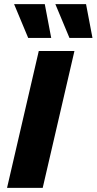

<svg xmlns="http://www.w3.org/2000/svg" viewBox="-20 -906 466 926"><path d="M196 -886 227 -723H116L48 -886ZM395 -886 426 -723H315L247 -886ZM339 -660 186 0H14L167 -660Z"/></svg>

Font: Elaine Sans
Style: Bold Italic
Weight: 700
Italic angle: -13°
Designer: Wei Huang
Foundry: Wei Huang
Version: Version 2.001;December 24, 2019;FontCreator 12.0.0.2547 64-b